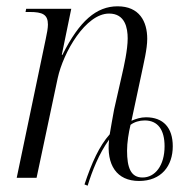

<svg xmlns="http://www.w3.org/2000/svg" viewBox="-20 -564 608 609"><path d="M248 21 258 25C272 -21 294 -77 326 -121C317 -41 350 10 421 10C492 10 528 -38 528 -100C528 -159 498 -192 443 -192C426 -192 411 -187 397 -181L428 -326C436 -365 447 -408 447 -441C447 -496 422 -544 353 -544C286 -544 232 -498 178 -390H176L206 -536H63L61 -526H74C115 -526 132 -518 132 -486C132 -475 129 -458 125 -440L33 0H96L163 -316C181 -399 252 -521 326 -521C377 -521 385 -475 385 -442C385 -406 373 -353 367 -327L342 -217C337 -188 332 -164 328 -138C295 -101 271 -48 248 21ZM432 -1C395 -1 383 -32 383 -86C383 -112 388 -143 394 -168C406 -177 422 -182 439 -182C481 -182 502 -152 502 -100C502 -39 472 -1 432 -1Z"/></svg>

Font: Noto Serif Display SemiCondensed Light
Style: Italic
Weight: 300
Width: 4
Italic angle: -12°
Designer: Monotype Design Team
Foundry: Monotype Imaging Inc.
Version: Version 2.009